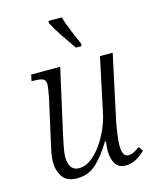

<svg xmlns="http://www.w3.org/2000/svg" viewBox="-116 -844 750 933"><g transform="rotate(-15 259.0 -378.0)"><path d="M400 10Q365 10 349 -16Q333 -42 333 -80Q333 -99 337 -129H332Q294 -66 254 -28.5Q214 9 157 9Q105 9 83.5 -22.5Q62 -54 62 -97Q62 -121 68.5 -153.5Q75 -186 82 -215L123 -398Q127 -419 130.5 -439.5Q134 -460 134 -469Q134 -491 120 -497.5Q106 -504 76 -504H63L70 -536H216L147 -228Q140 -198 133 -162Q126 -126 126 -104Q126 -74 138.5 -55Q151 -36 180 -36Q209 -36 237.5 -57Q266 -78 290.5 -112Q315 -146 333 -186.5Q351 -227 359 -267L416 -536H480L410 -210Q404 -179 399.5 -146.5Q395 -114 395 -91Q395 -35 426 -35Q440 -35 454 -42Q468 -49 483 -61L499 -38Q481 -20 455.5 -5Q430 10 400 10ZM314 -606Q288 -643 262 -681.5Q236 -720 217 -757L220 -766H285Q294 -736 311 -694Q328 -652 344 -617L341 -606Z"/></g></svg>

Font: Noto Serif SemiCondensed Light
Style: Italic
Weight: 300
Width: 4
Italic angle: -12°
Designer: Monotype Design Team
Foundry: Monotype Imaging Inc.
Version: Version 2.013; ttfautohint (v1.8.4.7-5d5b)